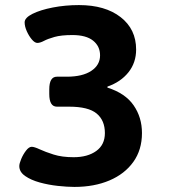

<svg xmlns="http://www.w3.org/2000/svg" viewBox="-20 -728 682 756"><path d="M273 8Q245 8 208 4Q171 0 136.5 -9.5Q102 -19 79 -35Q56 -51 56 -74Q56 -84 63.5 -102Q71 -120 82.5 -135Q94 -150 105 -150Q115 -150 136.5 -140Q158 -130 191 -119.5Q224 -109 270 -109Q325 -109 359 -133.5Q393 -158 393 -204Q393 -254 360.5 -281Q328 -308 252 -308H204Q174 -308 174 -358V-376Q174 -426 204 -426H243Q305 -426 339.5 -449Q374 -472 374 -510Q374 -546 346.5 -568Q319 -590 265 -590Q221 -590 194.5 -582.5Q168 -575 153 -567Q138 -559 127 -559Q117 -559 105.5 -572.5Q94 -586 85.5 -605Q77 -624 77 -640Q77 -658 108 -673.5Q139 -689 188 -698.5Q237 -708 291 -708Q394 -708 455 -660.5Q516 -613 516 -533Q516 -481 485.5 -443Q455 -405 403 -387V-383Q473 -361 506 -313.5Q539 -266 539 -204Q539 -138 505 -90.5Q471 -43 411 -17.5Q351 8 273 8Z"/></svg>

Font: Asap Expanded
Style: Bold
Weight: 700
Width: 7
Designer: Pablo Cosgaya
Foundry: Omnibus-Type
Version: Version 3.001; ttfautohint (v1.8.4.7-5d5b)